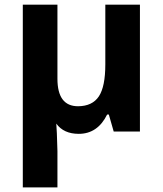

<svg xmlns="http://www.w3.org/2000/svg" viewBox="-20 -566 700 826"><path d="M318.8 9.8Q253.9 9.8 222.2 -34.2L224.6 7.3L227.1 84V240.2H78.1V-545.9H227.1V-227.1Q227.1 -108.9 315.9 -108.9Q377.4 -109.4 405.3 -151.4Q433.1 -193.4 433.1 -289.1V-545.9H582V0H469.2L448.2 -73.2H440.9Q399.9 9.8 318.8 9.8Z"/></svg>

Font: NotoSans-Bold
Style: Bold
Weight: 700
Designer: Monotype Design team
Foundry: Monotype Imaging Inc.
Version: Version 1.04